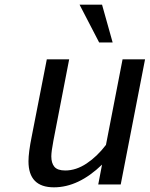

<svg xmlns="http://www.w3.org/2000/svg" viewBox="-20 -781 634 813"><path d="M457 -601.1H399.9L316.9 -761.2H412.1ZM206.1 -185.1Q197.3 -139.2 197.3 -118.7Q197.3 -90.3 210.4 -74.7Q223.6 -59.1 256.3 -59.1Q302.2 -59.1 346.9 -88.9Q391.6 -118.7 428.7 -167.5L499 -529.8H594.2L491.2 0H396L412.1 -84Q312.5 12.2 208.5 12.2Q100.6 12.2 100.6 -98.1Q100.6 -135.7 114.3 -203.1L178.2 -529.8H272.9Z"/></svg>

Font: Aurulent Sans
Style: Italic
Weight: 400
Italic angle: -11°
Version: Version 2007.05.04